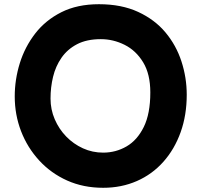

<svg xmlns="http://www.w3.org/2000/svg" viewBox="-20 -825 957 912"><path d="M470 67Q376 67 299 32.5Q222 -2 166 -63Q110 -124 80 -202Q50 -280 50 -367Q50 -447 74 -524.5Q98 -602 147 -665.5Q196 -729 271.5 -767Q347 -805 450 -805Q557 -805 636 -768.5Q715 -732 766 -671Q817 -610 842 -533Q867 -456 867 -375Q867 -278 838 -197Q809 -116 756 -56.5Q703 3 630 35Q557 67 470 67ZM470 -100Q530 -100 581 -129.5Q632 -159 663 -222Q694 -285 694 -386Q694 -473 660 -529Q626 -585 572 -612Q518 -639 459 -639Q392 -639 346 -615Q300 -591 272 -550.5Q244 -510 232 -460Q220 -410 220 -357Q220 -305 240 -258.5Q260 -212 294.5 -176.5Q329 -141 374 -120.5Q419 -100 470 -100Z"/></svg>

Font: Mochiy Pop One
Style: Regular
Weight: 400
Designer: FONTDASU
Foundry: FONTDASU / Google Inc. / Adobe
Version: Version 2.000